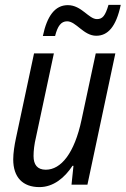

<svg xmlns="http://www.w3.org/2000/svg" viewBox="-20 -754 513 784"><path d="M155 -607H205C215 -647 229 -667 254 -667C291 -667 321 -608 373 -608C420 -608 454 -644 473 -734H423C410 -690 399 -676 376 -676C342 -676 313 -733 257 -733C204 -733 172 -688 155 -607ZM141 10C198 10 244 -28 276 -77H280L272 0H337L451 -536H371L313 -265C284 -128 229 -61 167 -61C132 -61 117 -82 117 -117C117 -139 120 -165 127 -194L200 -536H119L45 -189C39 -161 34 -129 34 -103C34 -30 73 10 141 10Z"/></svg>

Font: Noto Sans Condensed
Style: Italic
Weight: 400
Width: 3
Italic angle: -12°
Designer: Monotype Design Team
Foundry: Monotype Imaging Inc.
Version: Version 2.013